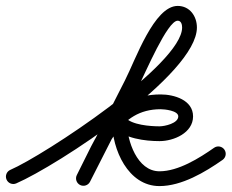

<svg xmlns="http://www.w3.org/2000/svg" viewBox="-38 -597 783 649"><path d="M-15.9 9.9C-10.5 22.6 4.3 28.4 16.9 22.9C154.1 -36.4 627.6 -344.7 627.6 -504C627.6 -542.3 603.4 -577 562.5 -577C482.8 -577 420.2 -395.3 384.9 -326.4C384.9 -326.4 384.9 -326.4 384.9 -326.4C384.9 -326.3 384.9 -326.3 384.9 -326.3C330.5 -219.3 276.1 -112.3 221.7 -5.3C215.5 7 220.4 22 232.7 28.3C245 34.5 260 29.6 266.3 17.3C266.3 17.3 266.3 17.3 266.3 17.3C320.7 -89.7 375.1 -196.7 429.5 -303.7C429.5 -303.7 429.5 -303.7 429.5 -303.6C429.4 -303.6 429.4 -303.6 429.4 -303.6C453.4 -350.4 527.7 -527 562.5 -527C574.6 -527 577.6 -513.9 577.6 -504C577.6 -378.8 111 -72.2 -2.9 -22.9C-15.6 -17.5 -21.4 -2.7 -15.9 9.9ZM266.2 17.5C266.2 17.5 266.2 17.5 266.2 17.5C322.4 -91.4 360.8 -227.8 505 -227.8C518 -227.8 564.6 -223.2 564.6 -203.6C564.6 -180 518.5 -170 501.3 -170C470.2 -170 406.9 -174.5 385 -200.2C378 -208.5 366.9 -209.9 357.7 -206.5C348.5 -203.1 341 -194.9 341 -184C341 -92.5 394.5 32 501 32C576.2 32 655.1 -15 714.3 -56.5C725.6 -64.4 728.4 -80 720.5 -91.3C712.6 -102.6 697 -105.4 685.7 -97.5C635.7 -62.5 564.8 -18 501 -18C425.4 -18 391 -122.1 391 -184C391 -194.9 376.5 -195 363.7 -190.3C350.9 -185.6 339.9 -176.1 347 -167.8C380.3 -128.6 453 -120 501.3 -120C549 -120 614.6 -147.6 614.6 -203.6C614.6 -259.2 550.2 -277.8 505 -277.8C334.3 -277.8 288.3 -134.2 221.8 -5.5C215.5 6.8 220.3 21.9 232.5 28.2C244.8 34.5 259.9 29.7 266.2 17.5Z"/></svg>

Font: FRB American Cursive Guidelines Arrows Semibold
Style: Italic
Weight: 600
Italic angle: -25°
Version: Version 2.0;Modular Font Editor K font №1